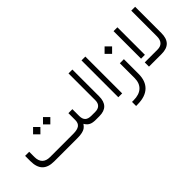

<svg xmlns="http://www.w3.org/2000/svg" viewBox="13 -1377 2346 2346"><g transform="rotate(-45 1186.0 -204.0)"><path d="M482.9 -416.5 545.9 -480 609.4 -416.5 545.9 -353ZM311 -416.5 374.5 -480 437.5 -416.5 374.5 -353ZM986.3 0H977.1Q925.3 0 894.3 -15.1Q863.3 -30.3 842.8 -63L836.9 -72.3L830.6 -63.5Q814.5 -41 795.2 -28.1Q775.9 -15.1 743.4 -7.6Q710.9 0 662.6 0H259.8Q156.7 0 106.4 -51.5Q56.2 -103 56.2 -208.5V-299.3H127V-209Q127 -142.6 161.1 -107.9Q195.3 -73.2 261.2 -73.2H663.6Q733.4 -73.2 766.4 -97.2Q799.3 -121.1 799.3 -175.8V-294.4H868.2V-175.8Q868.2 -124.5 893.8 -98.9Q919.4 -73.2 976.6 -73.2H986.8Q992.7 -73.2 996.1 -64.2Q999.5 -55.2 999.5 -40V-34.7Q999.5 -19 996.1 -9.5Q992.7 0 986.3 0Z M982.4 -73.2H1041.5Q1091.3 -73.2 1117.4 -98.9Q1143.6 -124.5 1143.6 -173.8V-636.7H1210.4V-174.3Q1210.4 0 1041 0H982.4Q969.7 0 969.7 -34.7V-40Q969.7 -50.3 971.2 -57.6Q972.7 -64.9 975.6 -69.1Q978.5 -73.2 982.4 -73.2Z M1368.2 -636.7H1434.6V-0.5H1368.2Z M1624 -493.7 1689 -558.6 1753.9 -493.7 1689 -428.7ZM1473.1 158.2Q1570.3 158.2 1622.6 110.4Q1674.8 62.5 1674.8 -27.3V-280.8L1745.1 -281.2V-27.3Q1745.1 95.2 1676.3 161.4Q1607.4 227.5 1474.1 228.5L1446.3 229V158.2Z M1897.9 -612.8H1964.4V-137.2H1897.9ZM2294.9 -184.1Q2294.9 -90.8 2250.5 -45.4Q2206.1 0 2115.7 0H1897.5V-73.2H2119.1Q2172.4 -73.2 2200.2 -103.8Q2228 -134.3 2228 -192.9V-636.7H2294.9Z"/></g></svg>

Font: Shabnam Light WOL
Style: Light-WOL
Weight: 300
Foundry: DejaVu fonts team - Redesigned by Saber Rastikerdar - Based on Vazir font
Version: Version 5.0.0